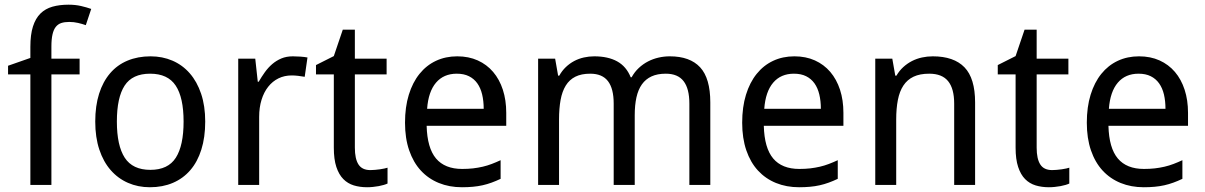

<svg xmlns="http://www.w3.org/2000/svg" viewBox="-20 -785 5113 815"><path d="M317.9 -469.2H198.2V0H108.9V-469.2H14.2V-505.9L108.9 -539.1V-585.9Q108.9 -638.2 119.9 -672.6Q130.9 -707 151.6 -727.5Q172.4 -748 202.6 -756.6Q232.9 -765.1 271 -765.1Q299.8 -765.1 324 -759.5Q348.1 -753.9 367.2 -747.1L344.2 -678.2Q329.1 -683.6 311.3 -687.7Q293.5 -691.9 273.9 -691.9Q254.4 -691.9 240.2 -687.3Q226.1 -682.6 216.8 -670.9Q207.5 -659.2 202.9 -638.9Q198.2 -618.7 198.2 -586.9V-536.1H317.9Z M851.1 -269Q851.1 -202.1 834.7 -150.1Q818.4 -98.1 787.8 -62.7Q757.3 -27.3 713.9 -8.8Q670.4 9.8 616.2 9.8Q565.9 9.8 523.4 -8.8Q481 -27.3 450 -62.7Q418.9 -98.1 401.6 -150.1Q384.3 -202.1 384.3 -269Q384.3 -335.4 400.6 -387Q417 -438.5 447.3 -473.9Q477.5 -509.3 521.2 -527.6Q564.9 -545.9 619.1 -545.9Q669.4 -545.9 711.9 -527.6Q754.4 -509.3 785.4 -473.9Q816.4 -438.5 833.7 -387Q851.1 -335.4 851.1 -269ZM476.1 -269Q476.1 -167 509.5 -115.5Q543 -64 618.2 -64Q693.4 -64 726.3 -115.5Q759.3 -167 759.3 -269Q759.3 -371.1 725.8 -421.6Q692.4 -472.2 617.2 -472.2Q542 -472.2 509 -421.6Q476.1 -371.1 476.1 -269Z M1223.1 -545.9Q1237.3 -545.9 1254.9 -544.7Q1272.5 -543.5 1285.2 -541L1273.4 -459Q1259.8 -461.4 1245.4 -463.1Q1231 -464.8 1218.3 -464.8Q1187.5 -464.8 1162.1 -452.4Q1136.7 -439.9 1118.4 -416.7Q1100.1 -393.6 1090.1 -361.1Q1080.1 -328.6 1080.1 -289.1V0H991.2V-536.1H1063.5L1074.2 -438H1078.1Q1090.3 -459 1104.2 -478.5Q1118.2 -498 1135.5 -512.9Q1152.8 -527.8 1174.3 -536.9Q1195.8 -545.9 1223.1 -545.9Z M1552.2 -63Q1561 -63 1572 -64Q1583 -64.9 1593.3 -66.4Q1603.5 -67.9 1612.1 -69.8Q1620.6 -71.8 1625 -73.2V-5.9Q1618.7 -2.9 1608.9 0Q1599.1 2.9 1587.4 5.1Q1575.7 7.3 1563 8.5Q1550.3 9.8 1538.1 9.8Q1507.8 9.8 1481.9 2Q1456.1 -5.9 1437.3 -24.9Q1418.5 -43.9 1407.7 -76.4Q1397 -108.9 1397 -158.2V-469.2H1321.3V-508.8L1397 -546.9L1435.1 -659.2H1486.3V-536.1H1621.1V-469.2H1486.3V-158.2Q1486.3 -110.8 1501.7 -86.9Q1517.1 -63 1552.2 -63Z M1940.9 9.8Q1887.2 9.8 1842.8 -8.3Q1798.3 -26.4 1766.4 -61Q1734.4 -95.7 1716.8 -147Q1699.2 -198.2 1699.2 -264.2Q1699.2 -330.6 1715.3 -382.8Q1731.4 -435.1 1760.7 -471.4Q1790 -507.8 1830.8 -526.9Q1871.6 -545.9 1920.9 -545.9Q1969.2 -545.9 2007.8 -528.6Q2046.4 -511.2 2073.2 -479.7Q2100.1 -448.2 2114.5 -404.1Q2128.9 -359.9 2128.9 -306.2V-251H1791Q1793.5 -156.7 1830.8 -112.3Q1868.2 -67.9 1941.9 -67.9Q1966.8 -67.9 1988 -70.3Q2009.3 -72.8 2029.1 -77.4Q2048.8 -82 2067.4 -89.1Q2085.9 -96.2 2105 -105V-25.9Q2085.4 -16.6 2066.7 -9.8Q2047.9 -2.9 2028.1 1.5Q2008.3 5.9 1987.1 7.8Q1965.8 9.8 1940.9 9.8ZM1918.9 -472.2Q1863.3 -472.2 1830.8 -434.1Q1798.3 -396 1793 -323.2H2033.2Q2033.2 -356.4 2026.6 -384Q2020 -411.6 2006.1 -431.2Q1992.2 -450.7 1970.7 -461.4Q1949.2 -472.2 1918.9 -472.2Z M2906.2 0V-345.2Q2906.2 -408.7 2881.8 -440.4Q2857.4 -472.2 2806.2 -472.2Q2770.5 -472.2 2745.6 -460.7Q2720.7 -449.2 2704.8 -427Q2689 -404.8 2681.6 -371.8Q2674.3 -338.9 2674.3 -295.9V0H2585V-345.2Q2585 -408.7 2560.8 -440.4Q2536.6 -472.2 2485.4 -472.2Q2447.8 -472.2 2422.4 -459.5Q2397 -446.8 2381.6 -421.9Q2366.2 -397 2359.6 -360.8Q2353 -324.7 2353 -277.8V0H2264.2V-536.1H2336.4L2349.1 -463.9H2354Q2365.7 -484.9 2381.8 -500.2Q2397.9 -515.6 2417.2 -525.9Q2436.5 -536.1 2458.3 -541Q2480 -545.9 2502.4 -545.9Q2561 -545.9 2599.9 -524.4Q2638.7 -502.9 2657.2 -457H2661.1Q2673.8 -480 2691.7 -496.6Q2709.5 -513.2 2730.7 -524.2Q2752 -535.2 2775.4 -540.5Q2798.8 -545.9 2823.2 -545.9Q2908.7 -545.9 2951.9 -499.3Q2995.1 -452.6 2995.1 -350.1V0Z M3372.1 9.8Q3318.4 9.8 3273.9 -8.3Q3229.5 -26.4 3197.5 -61Q3165.5 -95.7 3147.9 -147Q3130.4 -198.2 3130.4 -264.2Q3130.4 -330.6 3146.5 -382.8Q3162.6 -435.1 3191.9 -471.4Q3221.2 -507.8 3262 -526.9Q3302.7 -545.9 3352.1 -545.9Q3400.4 -545.9 3439 -528.6Q3477.5 -511.2 3504.4 -479.7Q3531.2 -448.2 3545.7 -404.1Q3560.1 -359.9 3560.1 -306.2V-251H3222.2Q3224.6 -156.7 3262 -112.3Q3299.3 -67.9 3373 -67.9Q3397.9 -67.9 3419.2 -70.3Q3440.4 -72.8 3460.2 -77.4Q3480 -82 3498.5 -89.1Q3517.1 -96.2 3536.1 -105V-25.9Q3516.6 -16.6 3497.8 -9.8Q3479 -2.9 3459.2 1.5Q3439.5 5.9 3418.2 7.8Q3397 9.8 3372.1 9.8ZM3350.1 -472.2Q3294.4 -472.2 3262 -434.1Q3229.5 -396 3224.1 -323.2H3464.4Q3464.4 -356.4 3457.8 -384Q3451.2 -411.6 3437.3 -431.2Q3423.3 -450.7 3401.9 -461.4Q3380.4 -472.2 3350.1 -472.2Z M4030.3 0V-345.2Q4030.3 -408.7 4004.6 -440.4Q3979 -472.2 3924.3 -472.2Q3884.8 -472.2 3857.9 -459.5Q3831.1 -446.8 3814.7 -421.9Q3798.3 -397 3791.3 -360.8Q3784.2 -324.7 3784.2 -277.8V0H3695.3V-536.1H3767.6L3780.3 -463.9H3785.2Q3797.4 -484.9 3814.2 -500.2Q3831.1 -515.6 3851.1 -525.9Q3871.1 -536.1 3893.6 -541Q3916 -545.9 3939.5 -545.9Q4028.8 -545.9 4074 -499.3Q4119.1 -452.6 4119.1 -350.1V0Z M4446.3 -63Q4455.1 -63 4466.1 -64Q4477.1 -64.9 4487.3 -66.4Q4497.6 -67.9 4506.1 -69.8Q4514.6 -71.8 4519 -73.2V-5.9Q4512.7 -2.9 4502.9 0Q4493.2 2.9 4481.4 5.1Q4469.7 7.3 4457 8.5Q4444.3 9.8 4432.1 9.8Q4401.9 9.8 4376 2Q4350.1 -5.9 4331.3 -24.9Q4312.5 -43.9 4301.8 -76.4Q4291 -108.9 4291 -158.2V-469.2H4215.3V-508.8L4291 -546.9L4329.1 -659.2H4380.4V-536.1H4515.1V-469.2H4380.4V-158.2Q4380.4 -110.8 4395.8 -86.9Q4411.1 -63 4446.3 -63Z M4835 9.8Q4781.2 9.8 4736.8 -8.3Q4692.4 -26.4 4660.4 -61Q4628.4 -95.7 4610.8 -147Q4593.3 -198.2 4593.3 -264.2Q4593.3 -330.6 4609.4 -382.8Q4625.5 -435.1 4654.8 -471.4Q4684.1 -507.8 4724.9 -526.9Q4765.6 -545.9 4814.9 -545.9Q4863.3 -545.9 4901.9 -528.6Q4940.4 -511.2 4967.3 -479.7Q4994.1 -448.2 5008.5 -404.1Q5022.9 -359.9 5022.9 -306.2V-251H4685.1Q4687.5 -156.7 4724.9 -112.3Q4762.2 -67.9 4835.9 -67.9Q4860.8 -67.9 4882.1 -70.3Q4903.3 -72.8 4923.1 -77.4Q4942.9 -82 4961.4 -89.1Q4980 -96.2 4999 -105V-25.9Q4979.5 -16.6 4960.7 -9.8Q4941.9 -2.9 4922.1 1.5Q4902.3 5.9 4881.1 7.8Q4859.9 9.8 4835 9.8ZM4813 -472.2Q4757.3 -472.2 4724.9 -434.1Q4692.4 -396 4687 -323.2H4927.2Q4927.2 -356.4 4920.7 -384Q4914.1 -411.6 4900.1 -431.2Q4886.2 -450.7 4864.7 -461.4Q4843.3 -472.2 4813 -472.2Z"/></svg>

Font: Droid Sans
Style: Regular
Weight: 400
Version: Version 1.00 build 113